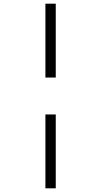

<svg xmlns="http://www.w3.org/2000/svg" viewBox="-20 -780 541 1040"><path d="M226 -760H282V-360H226ZM226 -160H282V240H226Z"/></svg>

Font: Noto Serif Narrow
Style: Italic
Weight: 400
Width: 4
Italic angle: -12°
Designer: Monotype Design Team
Foundry: Monotype Imaging Inc.
Version: Version 1.001